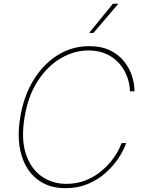

<svg xmlns="http://www.w3.org/2000/svg" viewBox="-20 -980 763 1010"><path d="M687.5 -500H663.4Q663 -536.2 649.7 -573.9Q636.4 -611.5 609.6 -643.5Q582.7 -675.4 541.7 -695Q500.7 -714.5 444.6 -714.5Q370.4 -714.5 300.4 -673.8Q230.5 -633.2 179.2 -554.9Q127.8 -476.6 109.4 -363.6Q90.2 -249.3 115.8 -171.2Q141.3 -93 198.2 -52.9Q255 -12.8 329.5 -12.8Q384.9 -12.8 432.4 -32.1Q479.8 -51.5 517 -83.3Q554.3 -115.1 580.4 -152.9Q606.5 -190.7 619.3 -227.3H643.5Q630.3 -188.9 603 -147.5Q575.6 -106.2 535.3 -70.3Q495 -34.4 442.3 -12.3Q389.6 9.9 325.3 9.9Q235.8 9.9 175.8 -36.9Q115.8 -83.8 91.8 -168Q67.8 -252.1 86.6 -363.6Q104.8 -475.1 156.6 -559.3Q208.5 -643.5 283.9 -690.3Q359.4 -737.2 448.9 -737.2Q513.1 -737.2 558.6 -715.2Q604 -693.2 632.5 -657.5Q660.9 -621.8 674.2 -580.4Q687.5 -539.1 687.5 -500ZM448.9 -806.8 573.9 -960.2H602.3L471.6 -806.8Z"/></svg>

Font: Inter Thin  BETA
Style: Italic
Weight: 100
Italic angle: -9.39999°
Designer: Rasmus Andersson
Foundry: rsms
Version: Version 3.011;git-f93a4a705